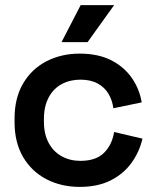

<svg xmlns="http://www.w3.org/2000/svg" viewBox="-20 -718 605 752"><path d="M37 -240V-254Q37 -334 70.5 -391Q104 -448 162 -478Q220 -508 292 -508Q363 -508 413.5 -483Q464 -458 495 -414.5Q526 -371 535 -317L424 -294Q420 -325 405 -350.5Q390 -376 362.5 -391Q335 -406 295 -406Q254 -406 221.5 -388.5Q189 -371 170.5 -336Q152 -301 152 -252V-242Q152 -193 170.5 -158.5Q189 -124 221.5 -106Q254 -88 295 -88Q356 -88 387.5 -119.5Q419 -151 427 -201L538 -175Q526 -123 495 -80Q464 -37 413.5 -11.5Q363 14 292 14Q220 14 162 -16Q104 -46 70.5 -103Q37 -160 37 -240ZM221 -553 296 -698H427L323 -553Z"/></svg>

Font: Space Grotesk Frontify SemiBold
Style: Regular
Weight: 600
Designer: Florian Karsten
Version: Version 2.000